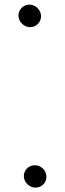

<svg xmlns="http://www.w3.org/2000/svg" viewBox="-20 -680 289 858"><path d="M86.5 107C86.5 134.6 111.1 158.5 138.5 158.5C165.8 158.5 187.5 137.2 187.5 110C187.5 81.8 164.1 58.5 135.5 58.5C108.2 58.5 86.5 79.8 86.5 107ZM62.5 -610.5C62.5 -583 87 -558.5 114.5 -558.5C141.3 -558.5 163.5 -580.7 163.5 -607.5C163.5 -635 139 -659.5 111.5 -659.5C84.7 -659.5 62.5 -637.3 62.5 -610.5Z"/></svg>

Font: Smoothie
Style: Light
Weight: 400
Foundry: Cannot Into Space Fonts
Version: Version 0.8